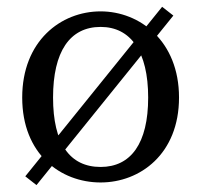

<svg xmlns="http://www.w3.org/2000/svg" viewBox="-20 -521 589 562"><path d="M487.4 -475.4 454.6 -501.1 54 -4.9 86.8 20.8 487.4 -475.4ZM274.5 13.1C389.9 13.1 504 -70.1 504 -235.5C504 -400.9 389.2 -487.7 274.5 -487.7C157.9 -487.7 45 -400.8 45 -235.5C45 -70.2 157.1 13.1 274.5 13.1ZM274.5 -32.3C184.2 -32.3 135.3 -100.9 135.3 -235.4C135.3 -369.8 184.2 -442.2 274.5 -442.2C362.9 -442.2 413.7 -369.8 413.7 -235.4C413.7 -100.9 362.9 -32.3 274.5 -32.3Z"/></svg>

Font: Source Serif Variable
Style: Regular
Weight: 389
Designer: Frank Grießhammer
Foundry: Adobe Systems Incorporated
Version: Version 3.001;hotconv 1.0.111;makeotfexe 2.5.65597